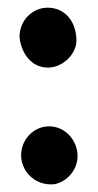

<svg xmlns="http://www.w3.org/2000/svg" viewBox="-20 -496 255 500"><path d="M31 -398C35 -361 59 -320 105 -320C144 -320 180 -356 179 -392C178 -443 147 -476 104 -476C64 -476 30 -442 31 -399ZM35 -92C35 -52 67 -18 108 -16H120C155 -22 182 -54 182 -90C182 -130 150 -167 108 -167C67 -167 35 -132 35 -92Z"/></svg>

Font: Hussar Pisanka
Style: Blk
Weight: 700
Designer: Robert Jablonski
Foundry: Cannot Into Space Fonts
Version: Version 1.070